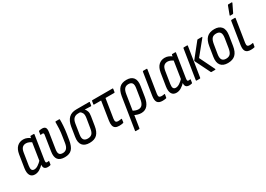

<svg xmlns="http://www.w3.org/2000/svg" viewBox="-0 -1585 3687 2660"><g transform="rotate(-30 1843.0 -255.0)"><path d="M125 8Q73 8 51 -31Q29 -70 40 -142L72 -344Q85 -421 124.5 -458Q164 -495 222 -495Q255 -495 284.5 -482Q314 -469 334 -451L323 -391Q301 -408 276.5 -418.5Q252 -429 229 -429Q192 -429 169.5 -406.5Q147 -384 139 -331L109 -141Q102 -98 112.5 -77.5Q123 -57 152 -57Q180 -57 212 -77.5Q244 -98 284 -140L278 -78Q235 -33 199 -12.5Q163 8 125 8ZM331 8Q293 8 276.5 -12.5Q260 -33 267 -77L270 -98L268 -111L314 -408L324 -435L331 -477Q333 -487 339 -487H388Q397 -487 395 -477L336 -101Q332 -74 336 -65Q340 -56 354 -56Q361 -56 368 -57Q375 -58 380 -59Q387 -60 385 -51L378 -6Q377 2 369 3Q361 5 351.5 6.5Q342 8 331 8Z M603 8Q526 8 494 -33Q462 -74 476 -159L512 -390Q517 -414 512.5 -422.5Q508 -431 494 -431Q489 -431 482 -430Q475 -429 469 -428Q461 -426 463 -436L470 -481Q471 -489 480 -490Q491 -492 503 -493.5Q515 -495 526 -495Q561 -495 576.5 -475Q592 -455 584 -402L545 -152Q537 -101 552 -78.5Q567 -56 607 -56Q644 -56 668 -80Q692 -104 701 -160L715 -250Q726 -315 729.5 -374.5Q733 -434 732 -477Q732 -487 741 -487H796Q803 -487 803 -478Q804 -438 800 -379Q796 -320 786 -256L772 -170Q757 -76 718.5 -34Q680 8 603 8Z M1000 8Q921 8 886.5 -36Q852 -80 865 -164L889 -316Q903 -399 946.5 -443Q990 -487 1070 -487H1276Q1284 -487 1282 -478L1275 -432Q1273 -423 1266 -423L1171 -427V-426Q1188 -407 1197.5 -379Q1207 -351 1199 -304L1176 -161Q1163 -76 1121.5 -34Q1080 8 1000 8ZM1007 -57Q1050 -57 1074 -80.5Q1098 -104 1106 -160L1131 -312Q1139 -363 1127 -388.5Q1115 -414 1094 -426H1062Q1022 -426 995.5 -402.5Q969 -379 960 -323L935 -163Q926 -107 945 -82Q964 -57 1007 -57Z M1473 8Q1435 8 1412.5 -6Q1390 -20 1383 -50Q1376 -80 1383 -127L1429 -422H1316Q1308 -422 1309 -431L1317 -478Q1319 -487 1326 -487H1648Q1657 -487 1655 -477L1648 -431Q1647 -422 1638 -422H1499L1451 -118Q1446 -84 1456 -70Q1466 -56 1490 -56Q1505 -56 1519 -58Q1533 -60 1544 -62Q1551 -63 1550 -54L1544 -8Q1543 -2 1536 1Q1523 4 1507 6Q1491 8 1473 8Z M1633 185Q1625 185 1626 176L1706 -331Q1720 -415 1759.5 -455Q1799 -495 1874 -495Q1949 -495 1983 -451.5Q2017 -408 2003 -322L1978 -164Q1965 -79 1927 -35.5Q1889 8 1827 8Q1800 8 1770 -0.5Q1740 -9 1717 -23L1726 -87Q1746 -75 1770 -66Q1794 -57 1819 -57Q1857 -57 1879 -84.5Q1901 -112 1910 -170L1934 -321Q1944 -380 1927 -405Q1910 -430 1869 -430Q1829 -430 1806.5 -406Q1784 -382 1775 -326L1696 176Q1695 185 1686 185Z M2166 8Q2109 8 2086.5 -22Q2064 -52 2074 -121L2130 -477Q2132 -487 2140 -487H2194Q2203 -487 2201 -477L2144 -116Q2139 -82 2149 -69Q2159 -56 2185 -56Q2197 -56 2209 -57Q2221 -58 2231 -61Q2240 -63 2238 -52L2230 -7Q2229 1 2223 2Q2211 5 2195.5 6.5Q2180 8 2166 8Z M2389 8Q2337 8 2315 -31Q2293 -70 2304 -142L2336 -344Q2349 -421 2388.5 -458Q2428 -495 2486 -495Q2519 -495 2548.5 -482Q2578 -469 2598 -451L2587 -391Q2565 -408 2540.5 -418.5Q2516 -429 2493 -429Q2456 -429 2433.5 -406.5Q2411 -384 2403 -331L2373 -141Q2366 -98 2376.5 -77.5Q2387 -57 2416 -57Q2444 -57 2476 -77.5Q2508 -98 2548 -140L2542 -78Q2499 -33 2463 -12.5Q2427 8 2389 8ZM2595 8Q2557 8 2540.5 -12.5Q2524 -33 2531 -77L2534 -98L2532 -111L2578 -408L2588 -435L2595 -477Q2597 -487 2603 -487H2652Q2661 -487 2659 -477L2600 -101Q2596 -74 2600 -65Q2604 -56 2618 -56Q2625 -56 2632 -57Q2639 -58 2644 -59Q2651 -60 2649 -51L2642 -6Q2641 2 2633 3Q2625 5 2615.5 6.5Q2606 8 2595 8Z M2950 0Q2945 0 2942 -5L2823 -245Q2820 -252 2825 -259L3002 -481Q3007 -487 3012 -487H3076Q3088 -487 3079 -475L2898 -253L3016 -11Q3018 -7 3016 -3.5Q3014 0 3009 0ZM2713 0Q2704 0 2705 -9L2779 -477Q2781 -487 2789 -487H2843Q2850 -487 2849 -477L2775 -9Q2774 0 2765 0Z M3212 8Q3135 8 3099.5 -37Q3064 -82 3078 -170L3103 -325Q3117 -414 3160 -454.5Q3203 -495 3280 -495Q3355 -495 3391.5 -450.5Q3428 -406 3414 -317L3390 -164Q3376 -74 3333 -33Q3290 8 3212 8ZM3220 -57Q3265 -57 3288 -82.5Q3311 -108 3321 -167L3344 -313Q3354 -374 3335.5 -401.5Q3317 -429 3272 -429Q3227 -429 3204.5 -404Q3182 -379 3172 -320L3148 -173Q3138 -114 3156 -85.5Q3174 -57 3220 -57Z M3578 8Q3521 8 3498.5 -22Q3476 -52 3486 -121L3542 -477Q3544 -487 3552 -487H3606Q3615 -487 3613 -477L3556 -116Q3551 -82 3561 -69Q3571 -56 3597 -56Q3609 -56 3621 -57Q3633 -58 3643 -61Q3652 -63 3650 -52L3642 -7Q3641 1 3635 2Q3623 5 3607.5 6.5Q3592 8 3578 8ZM3566 -546Q3562 -546 3561 -549.5Q3560 -553 3562 -557L3610 -686Q3612 -691 3615.5 -693Q3619 -695 3625 -695H3674Q3680 -695 3681 -691.5Q3682 -688 3680 -683L3618 -555Q3614 -546 3603 -546Z"/></g></svg>

Font: Sofia Sans Condensed
Style: Italic
Weight: 400
Italic angle: -9°
Designer: Botio Nikoltchev, Ani Petrova
Foundry: lettersoup
Version: Version 4.101